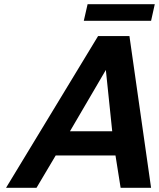

<svg xmlns="http://www.w3.org/2000/svg" viewBox="-20 -894 757 914"><path d="M699.2 -794.9H378.9L397 -874H716.8ZM699.2 0H554.2L529.8 -153.8H245.1L153.8 0H8.8L446.8 -722.2H596.2ZM514.2 -269 483.9 -561 313 -269Z"/></svg>

Font: Perun
Style: Bold Italic
Weight: 700
Italic angle: -12°
Foundry: Copyright (c) Stefan Peev, Context Ltd, 2016
Version: Version 001.000